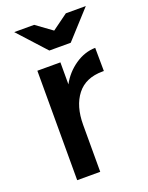

<svg xmlns="http://www.w3.org/2000/svg" viewBox="-139 -805 675 877"><g transform="rotate(-20 198.5 -367.0)"><path d="M360 -427Q277 -427 235 -373Q193 -319 193 -228V0H81V-532H193V-425Q220 -475 266.5 -507Q313 -539 365 -540L366 -427Q363 -427 360 -427ZM268 -600H164L42 -734H139L216 -678L293 -734H390Z"/></g></svg>

Font: Myanmar Khyay
Style: Regular
Weight: 400
Designer: Danh Hong
Foundry: Google Inc.
Version: Version 1.10 March 4, 2015